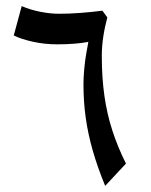

<svg xmlns="http://www.w3.org/2000/svg" viewBox="-20 -607 495 628"><path d="M324 1Q299 -60 283.5 -114Q268 -168 260.5 -221Q253 -274 253 -331Q253 -353 255.5 -381Q258 -409 262.5 -434Q267 -459 269 -470Q248 -466 222.5 -464Q197 -462 167 -462Q126 -462 87.5 -470.5Q49 -479 25 -491L51 -587Q79 -575 111.5 -568.5Q144 -562 173 -562Q204 -562 239.5 -564.5Q275 -567 315 -572L331 -550Q322 -516 317.5 -485Q313 -454 313 -424Q313 -353 321.5 -293.5Q330 -234 347.5 -180Q365 -126 392 -72Z"/></svg>

Font: Noto Naskh Arabic Medium
Style: Regular
Weight: 500
Designer: Monotype Design Team, David Williams, Mohamad Dakak and Nizar Qandah
Foundry: Monotype Imaging Inc.
Version: Version 2.016